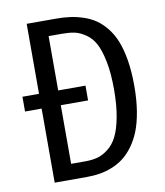

<svg xmlns="http://www.w3.org/2000/svg" viewBox="-79 -753 703 819"><g transform="rotate(-10 272.5 -344.0)"><path d="M217.8 -688Q251 -688 278.8 -684.3Q306.6 -680.7 336.2 -670.9Q365.7 -661.1 388.9 -645.3Q412.1 -629.4 433.1 -603.3Q454.1 -577.1 468 -542.2Q481.9 -507.3 490 -458Q498 -408.7 498 -348.1Q498 -288.6 490 -239Q481.9 -189.5 467.8 -154.1Q453.6 -118.7 433.3 -91.3Q413.1 -64 390.4 -46.9Q367.7 -29.8 340.3 -19Q313 -8.3 287.1 -4.2Q261.2 0 231.9 0H91.8V-320.8H20V-384.8H91.8V-688ZM236.8 -66.9Q266.1 -66.9 289.6 -73.2Q313 -79.6 336.4 -97.9Q359.9 -116.2 375.2 -146.5Q390.6 -176.8 400.4 -228Q410.2 -279.3 410.2 -348.1Q410.2 -418.5 399.9 -469.5Q389.6 -520.5 374 -549.1Q358.4 -577.6 333.7 -594.2Q309.1 -610.8 286.4 -615.5Q263.7 -620.1 232.9 -620.1H174.8V-384.8H293V-320.8H174.8V-66.9Z"/></g></svg>

Font: Fira Sans Compressed Book
Style: Regular
Weight: 350
Width: 1
Designer: Carrois Corporate & Edenspiekermann AG
Foundry: Carrois Corporate GbR & Edenspiekermann AG
Version: Version 4.203;PS 004.203;hotconv 1.0.88;makeotf.lib2.5.64775